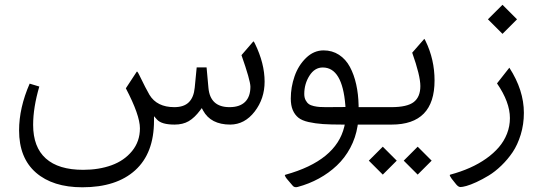

<svg xmlns="http://www.w3.org/2000/svg" viewBox="-20 -523 2268 806"><path d="M943.4 -73.2Q986.3 -73.2 1008.8 -95.2Q1031.2 -117.2 1031.2 -159.2Q1030.8 -186 993.7 -291.5L1043.9 -349.6Q1046.9 -347.2 1050.3 -339.8Q1090.8 -256.8 1090.8 -180.2Q1090.8 -108.9 1049.1 -54.7Q1007.3 -0.5 946.8 0Q864.7 0 832.5 -59.1L827.1 -69.3L820.3 -60.1Q796.4 -28.3 772 -14.2Q747.6 0 712.9 0Q658.2 0 639.2 -21L626.5 -35.2V-16.1Q626.5 120.1 547.6 191.7Q468.8 263.2 325.7 263.2Q201.7 263.2 130.9 201.7Q60.1 140.1 60.1 24.4Q60.1 -70.3 104.5 -171.9L145 -159.7Q119.1 -71.3 119.1 1Q119.1 94.7 172.4 142.3Q225.6 189.9 329.1 189.9Q395 189.9 448.2 170.7Q501.5 151.4 534.4 111.1Q567.4 70.8 567.4 15.6Q567.4 -39.6 508.3 -152.3L553.2 -220.7Q554.2 -222.7 555.2 -223.1Q559.1 -220.2 564.9 -207.5Q592.8 -149.9 607.4 -125Q638.7 -73.2 711.9 -73.2Q752 -73.2 772.7 -93.8Q793.5 -114.3 797.4 -154.8L805.7 -240.2H847.2L855 -154.3Q862.3 -73.2 943.4 -73.2Z M1348.1 -73.2Q1396 -73.2 1422.4 -73.7H1430.2L1429.7 -81.5Q1417 -239.7 1335 -239.7Q1300.8 -239.7 1279.1 -205.3Q1257.3 -170.9 1257.3 -128.4Q1257.3 -113.3 1262.9 -102.5Q1268.6 -91.8 1276.4 -86.2Q1284.2 -80.6 1297.6 -77.6Q1311 -74.7 1321.5 -74Q1332 -73.2 1348.1 -73.2ZM1178.7 210.4Q1391.1 151.4 1425.3 8.8L1427.2 0H1418Q1367.7 0 1335.7 -2.2Q1303.7 -4.4 1275.4 -10.7Q1247.1 -17.1 1232.2 -29.3Q1217.3 -41.5 1209 -61Q1200.7 -80.6 1200.7 -109.4Q1200.7 -157.2 1216.6 -202.9Q1232.4 -248.5 1264.9 -280Q1297.4 -311.5 1338.4 -311.5Q1374.5 -311.5 1403.1 -293Q1431.6 -274.4 1449 -241.9Q1466.3 -209.5 1475.3 -168.7Q1484.4 -127.9 1485.4 -80.6V-73.2H1492.7H1547.9Q1552.7 -68.4 1552.7 -42.5V-30.3Q1552.7 -4.9 1547.9 0H1488.3H1481.9L1481 6.3Q1473.1 55.2 1450.4 97.7Q1427.7 140.1 1394 171.9Q1360.4 203.6 1318.8 226.3Q1277.3 249 1230 261.7Q1215.8 265.6 1208.5 256.3L1183.6 227.1Q1177.7 219.7 1176.3 214.4Q1175.3 212.4 1175.5 211.9Q1175.8 211.4 1178.7 210.4Z M1733.4 92.8 1792 151.4 1733.4 210 1674.8 151.4ZM1586.9 92.8 1645.5 151.4 1586.9 210 1528.3 151.4ZM1804.2 -185.1Q1804.2 0 1624 0H1543Q1533.2 0 1528.3 -6.6Q1523.4 -13.2 1523.4 -30.3V-42.5Q1523.4 -59.6 1528.1 -66.4Q1532.7 -73.2 1543 -73.2H1622.6Q1689.5 -73.2 1717 -94.7Q1744.6 -116.2 1744.6 -161.6Q1744.6 -205.6 1710.4 -301.8L1761.2 -359.9Q1763.7 -356.9 1766.6 -350.6Q1804.2 -273.4 1804.2 -185.1Z M2089.4 -502.9 2150.4 -441.9 2089.4 -380.9 2028.3 -441.9ZM2118.2 -238.8Q2179.2 -144.5 2179.2 -49.3Q2179.2 -1 2166 42Q2152.8 85 2132.1 115.7Q2111.3 146.5 2084.7 172.1Q2058.1 197.8 2031.5 213.9Q2004.9 230 1980 241.5Q1955.1 252.9 1938 257.6Q1920.9 262.2 1913.1 262.2Q1904.3 262.2 1895 251L1876 227.1Q1867.2 214.8 1868.2 211.4Q1868.7 210.9 1870.6 210Q1914.6 198.2 1952.4 181.4Q1990.2 164.6 2021.2 142.6Q2052.2 120.6 2074.2 95Q2096.2 69.3 2108.4 38.1Q2120.6 6.8 2120.6 -27.3Q2120.6 -94.2 2066.4 -172.9Z"/></svg>

Font: Sahel Light FD
Style: Light-FD
Weight: 300
Foundry: Saber Rastikerdar (saber.rastikerdar@gmail.com)
Version: Version 3.3.0